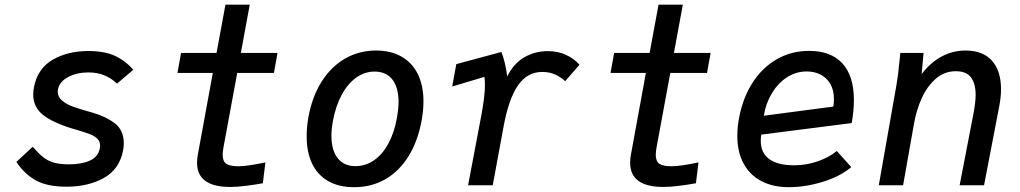

<svg xmlns="http://www.w3.org/2000/svg" viewBox="-20 -770 4240 798"><path d="M48 -97 116 -160Q140.5 -132 159 -117Q177.5 -102 202.8 -94.5Q228 -87 266.5 -87Q319.5 -87 353.5 -102.5Q387.5 -118 394.5 -152Q396 -159 396 -165Q396 -182.5 384.2 -193.8Q372.5 -205 354 -212.2Q335.5 -219.5 298.5 -230.5L276 -237Q196 -262 157 -294Q118 -326 118 -377.5Q118 -389.5 121.5 -409.5Q137 -486 199.5 -522Q262 -558 347.5 -558Q414 -558 457.5 -538Q501 -518 534 -480L466.5 -422.5Q442 -445.5 413 -457.2Q384 -469 348 -469Q299.5 -469 263.5 -450Q227.5 -431 221 -399Q220 -395.5 220 -388.5Q220 -367.5 237.5 -352.5Q255 -337.5 279.5 -328.2Q304 -319 344.5 -307.5L362.5 -302.5Q420 -286 457.2 -257.5Q494.5 -229 494.5 -174Q494.5 -158 491 -142Q475.5 -65.5 410.8 -29.8Q346 6 255.5 6Q177.5 6 130 -19.8Q82.5 -45.5 48 -97Z M799 -93.5Q799 -111 802.5 -128.5L864.5 -467H717.5L732.5 -550H880L917 -750.5H1018L981 -550H1133.5L1118.5 -467H966L909.5 -161.5Q905.5 -140 905.5 -127Q905.5 -99 920.8 -89Q936 -79 972 -79Q1007.5 -79 1083 -95L1072.5 -8.5Q1041.5 -2.5 1003.8 2.2Q966 7 937 7Q799 7 799 -93.5Z M1254.5 -203.5Q1254.5 -241.5 1262 -284Q1277.5 -368.5 1316.8 -430.8Q1356 -493 1414.2 -526.5Q1472.5 -560 1543 -560Q1605 -560 1649.2 -534.5Q1693.5 -509 1716.8 -461.5Q1740 -414 1740 -348Q1740 -311.5 1732.5 -270Q1717 -184 1678.5 -121.5Q1640 -59 1582.2 -25.5Q1524.5 8 1452 8Q1388.5 8 1344.2 -17.2Q1300 -42.5 1277.2 -90Q1254.5 -137.5 1254.5 -203.5ZM1630 -281Q1636.5 -319 1636.5 -345.5Q1636.5 -406.5 1610.8 -439.5Q1585 -472.5 1536.5 -472.5Q1495.5 -472.5 1460.2 -447.2Q1425 -422 1400 -375.5Q1375 -329 1363.5 -266.5Q1357.5 -233.5 1357.5 -205.5Q1357.5 -145.5 1383.5 -112.5Q1409.5 -79.5 1456.5 -79.5Q1499.5 -79.5 1534.8 -104Q1570 -128.5 1594.5 -174Q1619 -219.5 1630 -281Z M1981 -293Q1995.5 -372 1995.5 -416Q1995.5 -435 1993.5 -450.5L1859.5 -410.5L1876.5 -503.5L2064 -554Q2081 -510 2088 -452Q2115.5 -507.5 2160.2 -532.5Q2205 -557.5 2255.5 -557.5Q2299.5 -557.5 2333 -541.8Q2366.5 -526 2388.5 -501L2329 -432.5Q2312.5 -448.5 2288.5 -459.8Q2264.5 -471 2233.5 -471Q2171.5 -471 2132.8 -415Q2094 -359 2073 -244L2028 0H1925.5Q1956 -159 1981 -293Z M2599 -93.5Q2599 -111 2602.5 -128.5L2664.5 -467H2517.5L2532.5 -550H2680L2717 -750.5H2818L2781 -550H2933.5L2918.5 -467H2766L2709.5 -161.5Q2705.5 -140 2705.5 -127Q2705.5 -99 2720.8 -89Q2736 -79 2772 -79Q2807.5 -79 2883 -95L2872.5 -8.5Q2841.5 -2.5 2803.8 2.2Q2766 7 2737 7Q2599 7 2599 -93.5Z M3044.5 -205Q3044.5 -242 3051.5 -278.5Q3066.5 -361 3106.5 -424.2Q3146.5 -487.5 3207.2 -523Q3268 -558.5 3343 -558.5Q3433.5 -558.5 3481.2 -506.5Q3529 -454.5 3529 -353.5Q3529 -310.5 3520 -258.5L3144 -210.5Q3142 -198.5 3142 -184.5Q3142 -134.5 3177.2 -108.8Q3212.5 -83 3280 -83Q3332 -83 3380 -100Q3428 -117 3458 -142.5L3518 -75.5Q3472 -36.5 3399.5 -14.2Q3327 8 3258.5 8Q3193 8 3145 -17Q3097 -42 3070.8 -89.8Q3044.5 -137.5 3044.5 -205ZM3446 -358.5Q3446 -394.5 3431.5 -420.2Q3417 -446 3391.5 -459.5Q3366 -473 3333 -473Q3288 -473 3250.5 -448.5Q3213 -424 3188 -382.2Q3163 -340.5 3154.5 -289L3443.5 -327Q3446 -341 3446 -358.5Z M3717.5 -507.5Q3718.5 -515 3719.5 -525.8Q3720.5 -536.5 3722 -550H3818.5L3810.5 -462Q3847.5 -510.5 3893.8 -535.2Q3940 -560 3992.5 -560Q4065 -560 4102.8 -517.8Q4140.5 -475.5 4140.5 -399.5Q4140.5 -368.5 4133.5 -330.5L4070 0H3968.5L4026 -298Q4035 -346.5 4035 -376Q4035 -421.5 4016 -447.8Q3997 -474 3952.5 -474Q3904.5 -474 3868.5 -442Q3832.5 -410 3810.5 -360.8Q3788.5 -311.5 3779 -257L3733.5 0H3632.5L3706 -417.5Q3713 -458 3717.5 -507.5Z"/></svg>

Font: JuliaMono MediumItalic
Style: Regular
Weight: 500
Italic angle: -9°
Monospace: yes
Designer: cormullion
Foundry: corm
Version: Version 0.049; ttfautohint (v1.8.4)